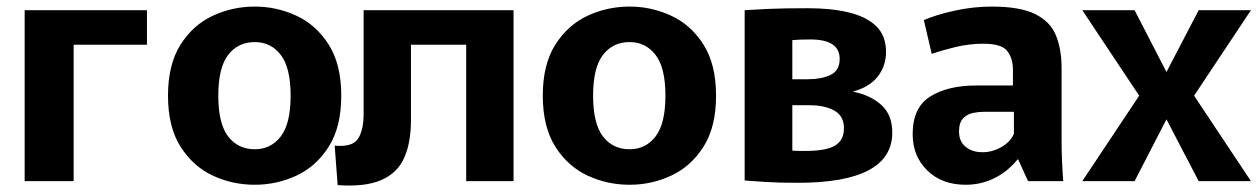

<svg xmlns="http://www.w3.org/2000/svg" viewBox="-20 -551 3829 584"><path d="M55 0V-520H427V-415H204V0Z M755 11Q687 11 627 -17Q567 -45 529 -105Q491 -165 491 -260Q491 -355 529 -415Q567 -475 627 -503Q687 -531 755 -531Q822 -531 882 -503Q942 -475 980 -415Q1018 -355 1018 -260Q1018 -165 980 -105Q942 -45 882 -17Q822 11 755 11ZM755 -97Q804 -97 834 -136Q864 -175 864 -260Q864 -345 834 -384Q804 -423 755 -423Q704 -423 674 -384Q644 -345 644 -260Q644 -175 674 -136Q704 -97 755 -97Z M1007 12 998 -108Q1052 -103 1069 -129Q1086 -155 1086 -205V-520H1542V0H1398V-415H1230V-186Q1230 -116 1209 -70Q1188 -24 1139 -3Q1090 18 1007 12Z M1895 11Q1827 11 1767 -17Q1707 -45 1669 -105Q1631 -165 1631 -260Q1631 -355 1669 -415Q1707 -475 1767 -503Q1827 -531 1895 -531Q1962 -531 2022 -503Q2082 -475 2120 -415Q2158 -355 2158 -260Q2158 -165 2120 -105Q2082 -45 2022 -17Q1962 11 1895 11ZM1895 -97Q1944 -97 1974 -136Q2004 -175 2004 -260Q2004 -345 1974 -384Q1944 -423 1895 -423Q1844 -423 1814 -384Q1784 -345 1784 -260Q1784 -175 1814 -136Q1844 -97 1895 -97Z M2407 5Q2347 5 2309.5 2.5Q2272 0 2245 -2V-520Q2275 -522 2318.5 -524Q2362 -526 2438 -526Q2509 -526 2562.5 -513Q2616 -500 2645.5 -471Q2675 -442 2675 -393Q2675 -351 2650 -318.5Q2625 -286 2573 -272H2575Q2627 -262 2660.5 -232Q2694 -202 2694 -148Q2694 5 2407 5ZM2438 -310Q2478 -310 2506 -323Q2534 -336 2534 -372Q2534 -431 2445 -431Q2428 -431 2413.5 -430.5Q2399 -430 2390 -429V-310ZM2433 -92Q2492 -92 2519.5 -108Q2547 -124 2547 -161Q2547 -198 2518 -214.5Q2489 -231 2440 -231H2390V-93Q2399 -92 2410.5 -92Q2422 -92 2433 -92Z M2917 11Q2845 11 2800.5 -32.5Q2756 -76 2756 -143Q2756 -224 2809.5 -257.5Q2863 -291 2950 -291H3061V-339Q3061 -373 3044 -395.5Q3027 -418 2971 -418Q2928 -418 2886.5 -408Q2845 -398 2814 -387L2790 -490Q2827 -506 2883.5 -518.5Q2940 -531 2997 -531Q3082 -531 3128 -508.5Q3174 -486 3191.5 -444Q3209 -402 3209 -343V-123Q3209 -92 3210.5 -58Q3212 -24 3214 0H3107L3077 -66H3075Q3045 -29 3004.5 -9Q2964 11 2917 11ZM2969 -88Q2998 -88 3025.5 -103.5Q3053 -119 3064 -144V-211H2974Q2957 -211 2939.5 -207.5Q2922 -204 2909.5 -191Q2897 -178 2897 -151Q2897 -121 2917 -104.5Q2937 -88 2969 -88Z M3431 0H3272L3445 -260L3272 -520H3431L3528 -332L3626 -520H3785L3612 -260L3785 0H3626L3528 -188Z"/></svg>

Font: Murecho SemiBold
Style: Regular
Weight: 600
Designer: Neil Summerour
Foundry: Positype
Version: Version 1.010; ttfautohint (v1.8.3)